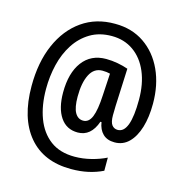

<svg xmlns="http://www.w3.org/2000/svg" viewBox="-116 -826 972 1016"><g transform="rotate(15 370.0 -317.5)"><path d="M693 -362Q693 -288 676 -232Q659 -176 627 -144Q595 -112 549 -112Q508 -112 484.5 -135Q461 -158 455 -198H449Q419 -112 347 -112Q285 -112 251.5 -161.5Q218 -211 218 -297Q218 -404 264 -465.5Q310 -527 393 -527Q425 -527 457 -521Q489 -515 514 -506L505 -299Q505 -284 504.5 -270.5Q504 -257 504 -249Q504 -211 516 -195.5Q528 -180 548 -180Q616 -180 616 -364Q616 -450 588.5 -515Q561 -580 510 -616Q459 -652 391 -652Q323 -652 273 -622Q223 -592 190 -541Q157 -490 141.5 -425.5Q126 -361 126 -292Q126 -202 152 -132.5Q178 -63 230.5 -23.5Q283 16 364 16Q409 16 454.5 4.5Q500 -7 536 -25V47Q499 65 456.5 74.5Q414 84 363 84Q212 84 130 -13.5Q48 -111 48 -287Q48 -417 90.5 -514.5Q133 -612 210 -666Q287 -720 391 -719Q483 -719 551 -672.5Q619 -626 656 -545.5Q693 -465 693 -362ZM298 -296Q298 -236 314 -208Q330 -180 359 -180Q390 -180 405.5 -218Q421 -256 425 -337L432 -457Q413 -462 390 -462Q344 -462 321 -417Q298 -372 298 -296Z"/></g></svg>

Font: Noto Sans Lao UI Cond Med
Style: Regular
Weight: 500
Width: 3
Designer: Monotype Design Team
Foundry: Monotype Imaging Inc.
Version: Version 2.000; ttfautohint (v1.8.4.7-5d5b)